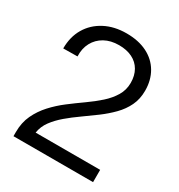

<svg xmlns="http://www.w3.org/2000/svg" viewBox="-173 -845 895 961"><g transform="rotate(30 275.0 -364.5)"><path d="M46 0V-24Q46 -79 66.5 -122.5Q87 -166 120 -202Q153 -238 193 -268.5Q233 -299 273.5 -327.5Q314 -356 347 -385.5Q380 -415 400.5 -449Q421 -483 421 -524Q421 -566 403.5 -596.5Q386 -627 353.5 -643Q321 -659 277 -659Q229 -659 194 -639.5Q159 -620 140.5 -585.5Q122 -551 124 -506L42 -505Q42 -572 71.5 -622Q101 -672 155 -700.5Q209 -729 280 -729Q349 -729 399 -704Q449 -679 476 -633Q503 -587 503 -526Q503 -478 484.5 -439.5Q466 -401 434.5 -369Q403 -337 365.5 -309Q328 -281 289.5 -254Q251 -227 218 -199Q185 -171 162 -140Q139 -109 133 -71H506V0Z"/></g></svg>

Font: Mona Sans ExtraLight
Style: Regular
Weight: 400
Version: Version 2.000